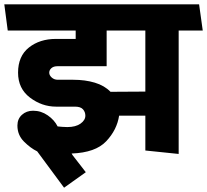

<svg xmlns="http://www.w3.org/2000/svg" viewBox="-31 -700 963 893"><path d="M645 -558H465V-392H236Q218 -392 208 -383Q198 -374 198 -362Q198 -350 209.5 -339.5Q221 -329 238 -329H310Q365 -329 410 -315.5Q455 -302 483 -273Q523 -273 564 -273.5Q605 -274 645 -274ZM645 0V-162H523Q513 -96 463 -43Q413 10 302 14Q303 15 304 17Q305 19 306 21Q328 49 343 68.5Q358 88 368 101L267 173L142 4Q111 -11 80.5 -41.5Q50 -72 50 -116Q50 -147 71 -166Q92 -185 123 -185Q160 -185 191 -163.5Q222 -142 237 -112Q247 -111 258.5 -110Q270 -109 282 -109Q321 -109 343.5 -125Q366 -141 366 -162Q366 -179 355 -191.5Q344 -204 318 -204H230Q164 -204 108.5 -246Q53 -288 53 -362Q53 -439 103.5 -479Q154 -519 229 -519H321V-558H5Q1 -589 -3 -619Q-7 -649 -11 -680H895L912 -558H800V16Z"/></svg>

Font: Palanquin Dark Medium
Style: Regular
Weight: 500
Designer: Pria Ravichandran
Version: Version 1.001